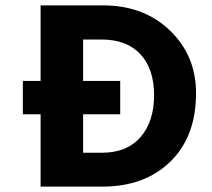

<svg xmlns="http://www.w3.org/2000/svg" viewBox="-20 -694 789 714"><path d="M427 -269H289V-126H359Q452 -126 502.5 -184Q553 -242 553 -340Q553 -438 502 -492.5Q451 -547 358 -547H289V-393H427ZM361 0H131V-269H65V-393H131V-674H363Q515 -674 612 -580.5Q709 -487 709 -348Q709 -186 613.5 -93Q518 0 361 0Z"/></svg>

Font: Hind Madurai
Style: Bold
Weight: 700
Designer: Jyotish Sonowal
Foundry: Indian Type Foundry
Version: Version 0.702;PS 1.0;hotconv 1.0.81;makeotf.lib2.5.63406